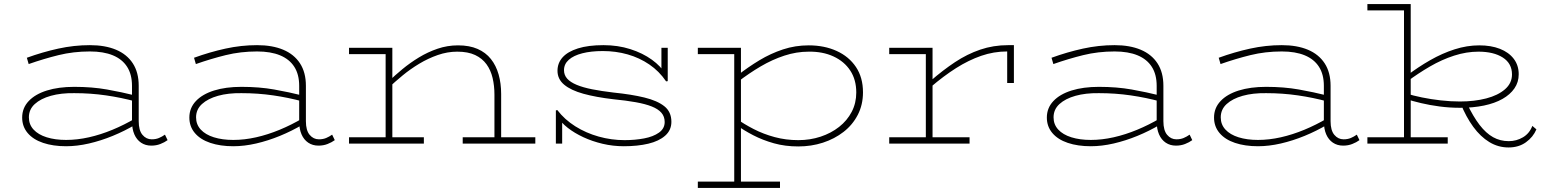

<svg xmlns="http://www.w3.org/2000/svg" viewBox="-20 -706 7624 944"><path d="M724 10Q695 10 673.5 -4.5Q652 -19 640.5 -45.5Q629 -72 629 -110V-284Q629 -340 605 -377.5Q581 -415 535 -434Q489 -453 422 -453Q341 -453 268 -435Q195 -417 121 -391L112 -422Q189 -450 266.5 -467Q344 -484 422 -484Q497 -484 550.5 -461.5Q604 -439 633 -394.5Q662 -350 662 -284V-110Q662 -65 680.5 -43Q699 -21 726 -21Q746 -21 761.5 -27.5Q777 -34 791 -44L804 -17Q789 -6 768.5 2Q748 10 724 10ZM305 13Q241 13 192 -3.5Q143 -20 116 -52Q89 -84 89 -128Q89 -175 121 -209Q153 -243 210.5 -261Q268 -279 345 -279Q433 -279 506 -266Q579 -253 647 -236V-207Q577 -226 501.5 -237Q426 -248 345 -248Q280 -249 230 -235Q180 -221 151 -194.5Q122 -168 122 -129Q122 -94 145 -69Q168 -44 209.5 -31Q251 -18 305 -18Q360 -18 417.5 -31Q475 -44 533 -68Q591 -92 647 -125V-94Q593 -62 534.5 -38Q476 -14 417.5 -0.5Q359 13 305 13Z M1546 10Q1517 10 1495.5 -4.5Q1474 -19 1462.5 -45.5Q1451 -72 1451 -110V-284Q1451 -340 1427 -377.5Q1403 -415 1357 -434Q1311 -453 1244 -453Q1163 -453 1090 -435Q1017 -417 943 -391L934 -422Q1011 -450 1088.5 -467Q1166 -484 1244 -484Q1319 -484 1372.5 -461.5Q1426 -439 1455 -394.5Q1484 -350 1484 -284V-110Q1484 -65 1502.5 -43Q1521 -21 1548 -21Q1568 -21 1583.5 -27.5Q1599 -34 1613 -44L1626 -17Q1611 -6 1590.5 2Q1570 10 1546 10ZM1127 13Q1063 13 1014 -3.5Q965 -20 938 -52Q911 -84 911 -128Q911 -175 943 -209Q975 -243 1032.5 -261Q1090 -279 1167 -279Q1255 -279 1328 -266Q1401 -253 1469 -236V-207Q1399 -226 1323.5 -237Q1248 -248 1167 -248Q1102 -249 1052 -235Q1002 -221 973 -194.5Q944 -168 944 -129Q944 -94 967 -69Q990 -44 1031.5 -31Q1073 -18 1127 -18Q1182 -18 1239.5 -31Q1297 -44 1355 -68Q1413 -92 1469 -125V-94Q1415 -62 1356.5 -38Q1298 -14 1239.5 -0.5Q1181 13 1127 13Z M2411 0V-241Q2411 -284 2402 -322.5Q2393 -361 2372 -390Q2351 -419 2316 -435.5Q2281 -452 2228 -452Q2180 -452 2132.5 -435.5Q2085 -419 2041 -392.5Q1997 -366 1959.5 -335Q1922 -304 1892 -276V-307Q1921 -335 1958.5 -366Q1996 -397 2039.5 -423.5Q2083 -450 2131.5 -466.5Q2180 -483 2232 -483Q2288 -483 2328 -465.5Q2368 -448 2393.5 -416Q2419 -384 2431.5 -340Q2444 -296 2444 -244V0ZM1696 0V-31H2064V0ZM1876 0V-471H1909V0ZM1696 -440V-471H1909V-440ZM2255 0V-31H2612V0Z M3047 13Q2994 13 2943 1Q2892 -11 2848 -31.5Q2804 -52 2771.5 -77.5Q2739 -103 2722 -131L2744 -115V0H2713V-163L2720 -165Q2756 -118 2808.5 -85Q2861 -52 2923.5 -34.5Q2986 -17 3051 -17Q3102 -17 3147 -25.5Q3192 -34 3220 -54Q3248 -74 3248 -106Q3248 -133 3232 -151.5Q3216 -170 3184.5 -182.5Q3153 -195 3105.5 -203.5Q3058 -212 2996 -218Q2910 -228 2848.5 -245Q2787 -262 2754 -289.5Q2721 -317 2721 -358Q2721 -396 2746 -424Q2771 -452 2821.5 -468Q2872 -484 2947 -484Q3018 -484 3079 -464.5Q3140 -445 3185 -412.5Q3230 -380 3253 -341L3232 -357V-471H3263V-307L3255 -306Q3221 -356 3172.5 -389Q3124 -422 3066 -438.5Q3008 -455 2944 -455Q2886 -455 2843 -444Q2800 -433 2776.5 -412Q2753 -391 2753 -361Q2753 -337 2768.5 -319.5Q2784 -302 2815 -289Q2846 -276 2891.5 -267Q2937 -258 2996 -251Q3085 -242 3148.5 -226.5Q3212 -211 3246.5 -183.5Q3281 -156 3281 -107Q3281 -66 3250.5 -39Q3220 -12 3167.5 0.5Q3115 13 3047 13Z M3905 14Q3840 14 3785 -1.5Q3730 -17 3683.5 -41Q3637 -65 3600 -92V-123Q3638 -96 3685.5 -71.5Q3733 -47 3788.5 -32Q3844 -17 3905 -17Q3963 -17 4014.5 -34Q4066 -51 4105.5 -82Q4145 -113 4167.5 -156Q4190 -199 4190 -251Q4190 -314 4160.5 -359Q4131 -404 4078 -428.5Q4025 -453 3956 -452Q3896 -452 3836.5 -432.5Q3777 -413 3720 -379.5Q3663 -346 3607 -303V-336Q3658 -376 3713.5 -409.5Q3769 -443 3829.5 -463Q3890 -483 3956 -483Q4033 -483 4093.5 -455.5Q4154 -428 4188.5 -376.5Q4223 -325 4223 -252Q4223 -191 4197.5 -141.5Q4172 -92 4127.5 -57.5Q4083 -23 4026 -4.5Q3969 14 3905 14ZM3411 218V187H3815V218ZM3590 217V-471H3623V217ZM3411 -440V-471H3623V-440Z M4555 -277V-308Q4616 -361 4675.5 -400.5Q4735 -440 4799.5 -462Q4864 -484 4937 -484H4965V-298H4932V-453Q4866 -453 4804 -431.5Q4742 -410 4680.5 -371Q4619 -332 4555 -277ZM4352 0V-31H4747V0ZM4532 0V-471H4565V0ZM4352 -440V-471H4565V-440Z M5762 10Q5733 10 5711.5 -4.5Q5690 -19 5678.5 -45.5Q5667 -72 5667 -110V-284Q5667 -340 5643 -377.5Q5619 -415 5573 -434Q5527 -453 5460 -453Q5379 -453 5306 -435Q5233 -417 5159 -391L5150 -422Q5227 -450 5304.5 -467Q5382 -484 5460 -484Q5535 -484 5588.5 -461.5Q5642 -439 5671 -394.5Q5700 -350 5700 -284V-110Q5700 -65 5718.5 -43Q5737 -21 5764 -21Q5784 -21 5799.5 -27.5Q5815 -34 5829 -44L5842 -17Q5827 -6 5806.5 2Q5786 10 5762 10ZM5343 13Q5279 13 5230 -3.5Q5181 -20 5154 -52Q5127 -84 5127 -128Q5127 -175 5159 -209Q5191 -243 5248.5 -261Q5306 -279 5383 -279Q5471 -279 5544 -266Q5617 -253 5685 -236V-207Q5615 -226 5539.5 -237Q5464 -248 5383 -248Q5318 -249 5268 -235Q5218 -221 5189 -194.5Q5160 -168 5160 -129Q5160 -94 5183 -69Q5206 -44 5247.5 -31Q5289 -18 5343 -18Q5398 -18 5455.5 -31Q5513 -44 5571 -68Q5629 -92 5685 -125V-94Q5631 -62 5572.5 -38Q5514 -14 5455.5 -0.5Q5397 13 5343 13Z M6584 10Q6555 10 6533.5 -4.5Q6512 -19 6500.5 -45.5Q6489 -72 6489 -110V-284Q6489 -340 6465 -377.5Q6441 -415 6395 -434Q6349 -453 6282 -453Q6201 -453 6128 -435Q6055 -417 5981 -391L5972 -422Q6049 -450 6126.5 -467Q6204 -484 6282 -484Q6357 -484 6410.5 -461.5Q6464 -439 6493 -394.5Q6522 -350 6522 -284V-110Q6522 -65 6540.5 -43Q6559 -21 6586 -21Q6606 -21 6621.5 -27.5Q6637 -34 6651 -44L6664 -17Q6649 -6 6628.5 2Q6608 10 6584 10ZM6165 13Q6101 13 6052 -3.5Q6003 -20 5976 -52Q5949 -84 5949 -128Q5949 -175 5981 -209Q6013 -243 6070.5 -261Q6128 -279 6205 -279Q6293 -279 6366 -266Q6439 -253 6507 -236V-207Q6437 -226 6361.5 -237Q6286 -248 6205 -248Q6140 -249 6090 -235Q6040 -221 6011 -194.5Q5982 -168 5982 -129Q5982 -94 6005 -69Q6028 -44 6069.5 -31Q6111 -18 6165 -18Q6220 -18 6277.5 -31Q6335 -44 6393 -68Q6451 -92 6507 -125V-94Q6453 -62 6394.5 -38Q6336 -14 6277.5 -0.5Q6219 13 6165 13Z M7159 -176Q7107 -176 7058 -182.5Q7009 -189 6967 -199Q6925 -209 6894 -219L6896 -246Q6927 -236 6971 -227Q7015 -218 7063.5 -212.5Q7112 -207 7158 -207Q7229 -207 7287 -222Q7345 -237 7379.5 -267Q7414 -297 7414 -340Q7414 -394 7369 -423Q7324 -452 7249 -452Q7190 -452 7129.5 -432.5Q7069 -413 7010.5 -379Q6952 -345 6897 -304V-334Q6952 -376 7011.5 -410Q7071 -444 7132 -463.5Q7193 -483 7253 -483Q7311 -483 7354.5 -466Q7398 -449 7422.5 -417Q7447 -385 7447 -341Q7447 -302 7426 -271.5Q7405 -241 7367 -219.5Q7329 -198 7276 -187Q7223 -176 7159 -176ZM6703 0V-31H7098V0ZM6883 0V-686H6916V0ZM6703 -655V-686H6916V-655ZM7397 19Q7346 19 7302.5 -7.5Q7259 -34 7223.5 -82.5Q7188 -131 7161 -198H7192Q7223 -133 7254.5 -92Q7286 -51 7321 -31.5Q7356 -12 7398 -12Q7436 -12 7468 -31Q7500 -50 7514 -87L7534 -70Q7518 -32 7482.5 -6.5Q7447 19 7397 19Z"/></svg>

Font: BioRhyme SemiExpanded ExtraLight
Style: Regular
Weight: 250
Width: 6
Designer: Aoife Mooney
Foundry: Aoife Mooney Type
Version: Version 1.600;gftools[0.9.33]